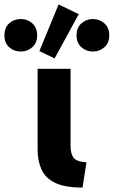

<svg xmlns="http://www.w3.org/2000/svg" viewBox="-102 -837 514 868"><path d="M271 11Q191 11 147 -10.5Q103 -32 85.5 -71Q68 -110 68 -161V-526H217V-177Q217 -142 230.5 -124Q244 -106 289 -103ZM145 -573 76 -606 163 -817 254 -773ZM-8 -604Q-39 -604 -60.5 -623.5Q-82 -643 -82 -677Q-82 -712 -60.5 -731.5Q-39 -751 -8 -751Q22 -751 44 -731.5Q66 -712 66 -677Q66 -643 44 -623.5Q22 -604 -8 -604ZM318 -604Q288 -604 266 -623.5Q244 -643 244 -677Q244 -712 266 -731.5Q288 -751 318 -751Q348 -751 370 -731.5Q392 -712 392 -677Q392 -643 370 -623.5Q348 -604 318 -604Z"/></svg>

Font: Ubuntu Sans ExtraBold
Style: Regular
Weight: 800
Designer: Dalton Maag Ltd
Foundry: Dalton Maag Ltd
Version: Version 1.006; ttfautohint (v1.8.4.7-5d5b)